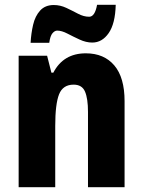

<svg xmlns="http://www.w3.org/2000/svg" viewBox="-20 -783 597 803"><path d="M339 -560Q415 -560 458 -509.5Q501 -459 501 -360V0H348V-315Q348 -371 335.5 -400Q323 -429 288 -429Q243 -429 227 -388.5Q211 -348 211 -256V0H58V-550H177L195 -479H203Q245 -560 339 -560ZM108 -604Q110 -643 118.5 -679.5Q127 -716 148 -739Q169 -762 205 -762Q232 -762 257.5 -750Q283 -738 306.5 -725.5Q330 -713 353 -713Q377 -713 386 -763H464Q462 -684 434.5 -644.5Q407 -605 366 -605Q340 -605 313 -617.5Q286 -630 262 -642.5Q238 -655 219 -655Q209 -655 199.5 -644Q190 -633 186 -604Z"/></svg>

Font: Noto Sans Hebrew Condensed ExtraBold
Style: Regular
Weight: 800
Width: 3
Designer: Monotype Design Team
Foundry: Monotype Imaging Inc.
Version: Version 2.004; ttfautohint (v1.8.4.7-5d5b)